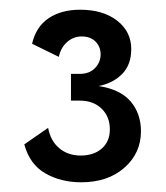

<svg xmlns="http://www.w3.org/2000/svg" viewBox="-20 -724 341 395"><path d="M270 -454Q270 -409 236 -379Q202 -349 147 -349Q105 -349 73 -367.5Q41 -386 30 -427L79 -461Q84 -434 102 -419Q120 -404 146 -404Q173 -404 189.5 -418.5Q206 -433 206 -458Q206 -484 189 -500.5Q172 -517 144 -517H126V-572H144Q164 -572 175.5 -584Q187 -596 187 -612Q187 -628 176.5 -638.5Q166 -649 148 -649Q131 -649 118 -637.5Q105 -626 101 -607L46 -634Q54 -669 80 -686.5Q106 -704 145 -704Q192 -704 221 -681.5Q250 -659 250 -623Q250 -591 231.5 -572Q213 -553 183 -547Q228 -540 249 -515Q270 -490 270 -454Z"/></svg>

Font: Tilda Sans
Style: Regular
Weight: 400
Designer: ParaType Ltd
Foundry: ParaType Ltd
Version: Version 1.002W